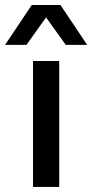

<svg xmlns="http://www.w3.org/2000/svg" viewBox="-69 -742 366 762"><path d="M62 0V-500H166V0ZM-48.8 -564 57.1 -722.2H170.9L276.9 -564H191.9L113.8 -672.9L36.1 -564Z"/></svg>

Font: TASA Orbiter Deck Medium
Style: Regular
Weight: 500
Designer: Weizhong Zhang
Version: Version 1.000;Glyphs 3.1.2 (3151)